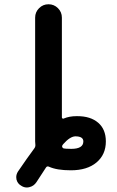

<svg xmlns="http://www.w3.org/2000/svg" viewBox="-20 -793 540 883"><path d="M78.1 61.5Q60.5 51.8 55.7 32.2Q54.7 27.3 54.7 21.5Q54.7 8.8 62.5 -3.9Q106.4 -68.4 137.7 -110.4Q143.6 -118.2 142.6 -127.9Q141.6 -135.7 141.6 -142.6V-711.9Q141.6 -737.3 159.7 -755.4Q177.7 -773.4 203.1 -773.4Q228.5 -773.4 246.6 -755.4Q264.6 -737.3 264.6 -711.9V-252.9Q264.6 -250 267.6 -248Q270.5 -246.1 273.4 -248Q298.8 -258.8 332 -258.8Q334 -258.8 335.9 -258.8Q396.5 -258.8 431.6 -228.5Q466.8 -198.2 466.8 -142.6Q466.8 -82 423.8 -45.9Q380.9 -9.8 305.7 -9.8Q241.2 -9.8 205.1 -26.4Q196.3 -30.3 191.4 -22.5Q174.8 2.9 147.5 44.9Q135.7 62.5 116.2 67.4Q109.4 69.3 103.5 69.3Q89.8 69.3 78.1 61.5ZM271.5 -130.9Q265.6 -125 265.6 -120.1Q265.6 -117.2 267.6 -114.3Q268.6 -112.3 270.5 -111.3Q278.3 -108.4 307.6 -108.4Q363.3 -108.4 363.3 -142.6Q363.3 -166 326.2 -166Q301.8 -165 271.5 -130.9Z"/></svg>

Font: Rounded-X Mgen+ 2m medium
Style: Regular
Weight: 500
Designer: [Source Han Sans]
Ryoko NISHIZUKA  (kana & ideographs); Paul D. Hunt (Latin, Greek & Cyrillic); Wenlong ZHANG  (bopomofo
Version: Version 1.059.20150602